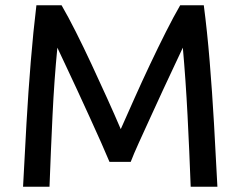

<svg xmlns="http://www.w3.org/2000/svg" viewBox="-20 -713 918 733"><path d="M68 0Q74 -119 81 -241Q88 -363 97.5 -478.5Q107 -594 119 -693H215Q240 -650 269.5 -591.5Q299 -533 329.5 -467.5Q360 -402 389 -338Q418 -274 441 -220Q465 -274 493.5 -338Q522 -402 553 -467.5Q584 -533 613.5 -591.5Q643 -650 668 -693H758Q771 -594 780.5 -478.5Q790 -363 797 -241Q804 -119 810 0H708Q703 -136 696 -272Q689 -408 678 -531Q667 -507 647 -465Q627 -423 603 -371Q579 -319 555 -266.5Q531 -214 510.5 -169Q490 -124 479 -95H398Q386 -124 366 -169Q346 -214 322 -266.5Q298 -319 274 -371Q250 -423 230 -465Q210 -507 199 -531Q187 -408 180.5 -272Q174 -136 169 0Z"/></svg>

Font: Ubuntu Sans Medium
Style: Regular
Weight: 500
Designer: Dalton Maag Ltd
Foundry: Dalton Maag Ltd
Version: Version 1.006; ttfautohint (v1.8.4.7-5d5b)